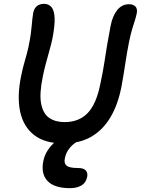

<svg xmlns="http://www.w3.org/2000/svg" viewBox="-20 -734 734 1000"><path d="M311 13Q214 13 158 -30.5Q102 -74 85 -152.5Q68 -231 90 -338Q98 -379 110 -419.5Q122 -460 128 -488Q137 -531 140.5 -558.5Q144 -586 145.5 -603.5Q147 -621 148.5 -635Q150 -649 153 -667Q158 -691 172.5 -702.5Q187 -714 209 -714Q234 -714 248.5 -696.5Q263 -679 264.5 -638.5Q266 -598 252 -528Q246 -501 236.5 -467.5Q227 -434 218 -400Q209 -366 203 -336Q184 -244 194.5 -192.5Q205 -141 237 -119.5Q269 -98 316 -98Q391 -98 436.5 -145Q482 -192 503 -299Q516 -359 523 -405.5Q530 -452 537.5 -497Q545 -542 556 -599Q566 -651 590.5 -681.5Q615 -712 652 -712Q674 -712 685.5 -700Q697 -688 692 -663Q688 -645 682.5 -627.5Q677 -610 669 -584.5Q661 -559 652 -515Q641 -460 632.5 -402.5Q624 -345 613 -285Q595 -190 555.5 -123.5Q516 -57 455.5 -22Q395 13 311 13ZM345 246Q262 246 227 208Q192 170 206 103Q214 63 244 28Q274 -7 316 -28.5Q358 -50 405 -50Q415 -50 422 -45Q429 -40 427 -30Q425 -23 420 -18Q415 -13 400 -6Q365 10 344 35.5Q323 61 318 90Q312 115 326 128Q340 141 385 141Q417 141 427.5 154.5Q438 168 434 187Q428 218 404 232Q380 246 345 246Z"/></svg>

Font: Shantell Sans Medium
Style: Italic
Weight: 500
Italic angle: -11°
Designer: Stephen Nixon, Anya Danilova, Shantell Martin
Foundry: Arrow Type
Version: Version 1.011;[c5ecc13dd]